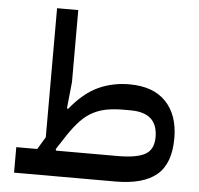

<svg xmlns="http://www.w3.org/2000/svg" viewBox="-52 -794 878 848"><g transform="rotate(5 386.5 -370.0)"><path d="M41 -113H134L167 -168V-740H261V-421L249 -304L254 -301Q313 -374 376.5 -403.5Q440 -433 515 -433Q621 -433 677 -374.5Q733 -316 733 -213Q733 -100 673 -50Q613 0 491 0H41ZM215 -119 218 -113H491Q574 -113 612 -134Q650 -155 650 -211Q650 -319 530 -319H500Q458 -319 425 -313Q392 -307 363.5 -292Q335 -277 310 -251Q285 -225 258 -185Z"/></g></svg>

Font: IBM Plex Sans Arabic Medium
Style: Regular
Weight: 500
Designer: Mike Abbink, Paul van der Laan, Pieter van Rosmalen, Wael Morcos, Khajak Apelian
Foundry: Bold Monday
Version: Version 1.1